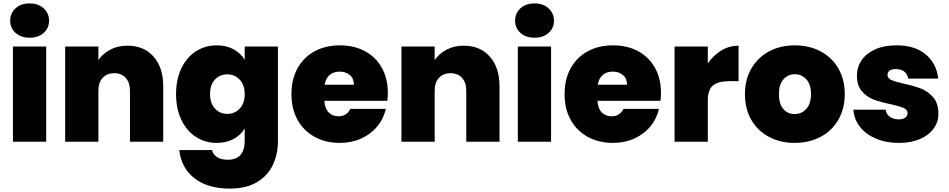

<svg xmlns="http://www.w3.org/2000/svg" viewBox="-20 -835 5588 1131"><path d="M40 -712.9Q40 -756.8 71.5 -785.9Q103 -814.9 154.8 -814.9Q205.6 -814.9 237.3 -785.9Q269 -756.8 269 -712.9Q269 -669.9 237.5 -641.4Q206.1 -612.8 154.8 -612.8Q103 -612.8 71.5 -641.4Q40 -669.9 40 -712.9ZM56.2 0V-561H252V0Z M363.8 0V-561H559.6V-481Q585.4 -519 629.6 -542.5Q673.8 -565.9 730.5 -565.9Q827.6 -565.9 884.5 -501.5Q941.4 -437 941.4 -327.1V0H745.6V-300.8Q745.6 -348.6 720.7 -376.2Q695.8 -403.8 653.8 -403.8Q609.9 -403.8 584.7 -376.5Q559.6 -349.1 559.6 -300.8V0Z M1017.1 -280.8Q1017.1 -367.7 1048.6 -432.9Q1080.1 -498 1134.5 -533Q1189 -567.9 1256.3 -567.9Q1313 -567.9 1355.5 -544.9Q1397.9 -522 1421.4 -482.9V-561H1617.2V-5.9Q1617.2 73.2 1587.2 136.7Q1557.1 200.2 1493.7 238Q1430.2 275.9 1333 275.9Q1203.1 275.9 1125.2 214.8Q1047.4 153.8 1036.1 48.8H1229Q1234.9 75.7 1259 90.8Q1283.2 106 1321.3 106Q1421.4 106 1421.4 -5.9V-78.1Q1398.4 -39.1 1355.7 -16.1Q1313 6.8 1256.3 6.8Q1189.5 6.8 1134.8 -28.1Q1080.1 -63 1048.6 -128.4Q1017.1 -193.8 1017.1 -280.8ZM1217.3 -280.8Q1217.3 -226.6 1246.3 -195.3Q1275.4 -164.1 1319.3 -164.1Q1362.3 -164.1 1391.8 -195.1Q1421.4 -226.1 1421.4 -280.8Q1421.4 -335 1391.8 -366Q1362.3 -397 1319.3 -397Q1275.4 -397 1246.3 -366.5Q1217.3 -335.9 1217.3 -280.8Z M1696.8 -280.8Q1696.8 -368.7 1732.9 -433.3Q1769 -498 1833.5 -533Q1897.9 -567.9 1981.9 -567.9Q2064.9 -567.9 2128.9 -533.9Q2192.9 -500 2228.8 -436.5Q2264.6 -373 2264.6 -287.1Q2264.6 -264.2 2261.7 -241.2H1890.6Q1893.6 -195.3 1916.3 -172.6Q1939 -149.9 1973.6 -149.9Q2022.5 -149.9 2043.9 -193.8H2252.9Q2239.7 -135.7 2202.4 -90.3Q2165 -44.9 2107.9 -19Q2050.8 6.8 1981.9 6.8Q1898.9 6.8 1834.5 -28.1Q1770 -63 1733.4 -127.9Q1696.8 -192.9 1696.8 -280.8ZM1892.1 -335.9H2064.9Q2064.9 -372.1 2041 -392.6Q2017.1 -413.1 1981 -413.1Q1944.8 -413.1 1921.9 -393.6Q1898.9 -374 1892.1 -335.9Z M2344.7 0V-561H2540.5V-481Q2566.4 -519 2610.6 -542.5Q2654.8 -565.9 2711.4 -565.9Q2808.6 -565.9 2865.5 -501.5Q2922.4 -437 2922.4 -327.1V0H2726.6V-300.8Q2726.6 -348.6 2701.7 -376.2Q2676.8 -403.8 2634.8 -403.8Q2590.8 -403.8 2565.7 -376.5Q2540.5 -349.1 2540.5 -300.8V0Z M3014.2 -712.9Q3014.2 -756.8 3045.7 -785.9Q3077.1 -814.9 3128.9 -814.9Q3179.7 -814.9 3211.4 -785.9Q3243.2 -756.8 3243.2 -712.9Q3243.2 -669.9 3211.7 -641.4Q3180.2 -612.8 3128.9 -612.8Q3077.1 -612.8 3045.7 -641.4Q3014.2 -669.9 3014.2 -712.9ZM3030.3 0V-561H3226.1V0Z M3305.7 -280.8Q3305.7 -368.7 3341.8 -433.3Q3377.9 -498 3442.4 -533Q3506.8 -567.9 3590.8 -567.9Q3673.8 -567.9 3737.8 -533.9Q3801.8 -500 3837.6 -436.5Q3873.5 -373 3873.5 -287.1Q3873.5 -264.2 3870.6 -241.2H3499.5Q3502.4 -195.3 3525.1 -172.6Q3547.9 -149.9 3582.5 -149.9Q3631.3 -149.9 3652.8 -193.8H3861.8Q3848.6 -135.7 3811.3 -90.3Q3773.9 -44.9 3716.8 -19Q3659.7 6.8 3590.8 6.8Q3507.8 6.8 3443.4 -28.1Q3378.9 -63 3342.3 -127.9Q3305.7 -192.9 3305.7 -280.8ZM3501 -335.9H3673.8Q3673.8 -372.1 3649.9 -392.6Q3626 -413.1 3589.8 -413.1Q3553.7 -413.1 3530.8 -393.6Q3507.8 -374 3501 -335.9Z M3953.6 0V-561H4149.4V-461.9Q4182.6 -509.8 4229.5 -537.8Q4276.4 -565.9 4330.6 -565.9V-356.9H4275.4Q4211.4 -356.9 4180.4 -332Q4149.4 -307.1 4149.4 -245.1V0Z M4368.2 -280.8Q4368.2 -367.7 4406.7 -432.9Q4445.3 -498 4511.7 -533Q4578.1 -567.9 4662.1 -567.9Q4746.1 -567.9 4812.7 -533Q4879.4 -498 4917.7 -433.1Q4956.1 -368.2 4956.1 -280.8Q4956.1 -193.8 4917.7 -128.4Q4879.4 -63 4812.3 -28.1Q4745.1 6.8 4661.1 6.8Q4577.1 6.8 4510.7 -28.1Q4444.3 -63 4406.2 -127.9Q4368.2 -192.9 4368.2 -280.8ZM4568.4 -280.8Q4568.4 -222.7 4594.2 -192.9Q4620.1 -163.1 4661.1 -163.1Q4702.1 -163.1 4729.7 -193.6Q4757.3 -224.1 4757.3 -280.8Q4757.3 -337.9 4729.7 -367.9Q4702.1 -397.9 4662.1 -397.9Q4622.1 -397.9 4595.2 -367.9Q4568.4 -337.9 4568.4 -280.8Z M5006.8 -189H5196.8Q5200.7 -162.1 5221.9 -147Q5243.2 -131.8 5273.9 -131.8Q5297.9 -131.8 5312 -141.8Q5326.2 -151.9 5326.2 -168Q5326.2 -189 5303 -199Q5279.8 -209 5227.1 -221.2Q5167 -233.4 5127 -248.3Q5086.9 -263.2 5057.4 -297.1Q5027.8 -331.1 5027.8 -389.2Q5027.8 -439 5054.9 -479.5Q5082 -520 5134.5 -543.9Q5187 -567.9 5260.7 -567.9Q5370.6 -567.9 5433.8 -513.9Q5497.1 -460 5506.8 -372.1H5330.1Q5325.2 -398.9 5306.6 -413.6Q5288.1 -428.2 5256.8 -428.2Q5232.9 -428.2 5220.5 -419.2Q5208 -410.2 5208 -394Q5208 -374 5231 -363.5Q5253.9 -353 5305.2 -341.8Q5366.2 -328.6 5406.5 -312.7Q5446.8 -296.9 5477.3 -261.5Q5507.8 -226.1 5507.8 -165Q5507.8 -116.2 5479.5 -77.1Q5451.2 -38.1 5398.7 -15.6Q5346.2 6.8 5274.9 6.8Q5199.2 6.8 5139.6 -18.6Q5080.1 -43.9 5045.4 -88.4Q5010.7 -132.8 5006.8 -189Z"/></svg>

Font: Poppins ExtraBold
Style: Regular
Weight: 800
Designer: Ninad Kale (Devanagari), Jonny Pinhorn (Latin)
Foundry: Indian Type Foundry
Version: 4.004